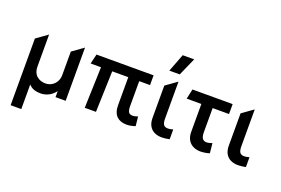

<svg xmlns="http://www.w3.org/2000/svg" viewBox="-121 -1155 2572 1759"><g transform="rotate(20 1164.5 -275.0)"><path d="M76.6 210V-440.1L186.6 -518.8V-206Q186.6 -148.1 220.8 -117.2Q255 -86.2 306.9 -86.2Q339.4 -86.2 366.7 -102.1Q393.9 -117.9 410.3 -146.3Q426.7 -174.8 426.7 -212.2V-440.1L536.7 -518.8V0H437.9V-58.5Q408.9 -20.7 372.2 -2.8Q335.6 15 294.6 15Q260.2 15 230.7 4.6Q201.2 -5.8 180.6 -29.9V210Z M1133.6 14.4Q1104.2 14.4 1080 6.1Q1055.9 -2.2 1038.3 -19.2Q1020.8 -36.2 1011.2 -63.1Q1001.7 -90 1001.7 -127.1V-399.8H845.2L832.1 0H722.8L735.9 -399.8H634.8L657.3 -495H1213.8V-399.8H1108.3V-156.5Q1108.3 -115.2 1119.8 -98.4Q1131.3 -81.6 1157.6 -81.6Q1170.4 -81.6 1183.7 -84.6Q1196.9 -87.5 1209.4 -92.4L1218.8 -1.1Q1198.1 6 1176.1 10.2Q1154.2 14.4 1133.6 14.4Z M1476.6 14Q1436.6 14 1405.2 -1Q1373.9 -16.1 1356 -47.2Q1338.1 -78.3 1338.1 -127V-440.1L1448.1 -518.8V-159.9Q1448.1 -116.4 1461 -99.2Q1473.9 -82 1502.2 -82Q1511.8 -82 1523.8 -83.8Q1535.9 -85.6 1552.6 -90.5V4.9Q1535.2 9.3 1513.8 11.7Q1492.3 14 1476.6 14ZM1334.7 -585 1401.6 -759.5H1513.3L1435.9 -585Z M1855.1 14Q1815.4 14 1783.7 -1.2Q1752 -16.4 1733.4 -48Q1714.8 -79.5 1714.8 -128.2V-398.2H1571.7L1593.1 -495H1984.6V-398.2H1824.8V-162.8Q1824.8 -120.8 1838.4 -102.3Q1852 -83.9 1878.6 -83.9Q1889.9 -83.9 1903.3 -87Q1916.7 -90.1 1932.8 -95.9L1942.6 -0.1Q1921.4 6.6 1898.5 10.3Q1875.6 14 1855.1 14Z M2220.1 14Q2180.1 14 2148.7 -1Q2117.4 -16.1 2099.5 -47.2Q2081.6 -78.3 2081.6 -127V-440.1L2191.6 -518.8V-159.9Q2191.6 -116.4 2204.5 -99.2Q2217.4 -82 2245.7 -82Q2255.3 -82 2267.3 -83.8Q2279.4 -85.6 2296.1 -90.5V4.9Q2278.7 9.3 2257.2 11.7Q2235.8 14 2220.1 14Z"/></g></svg>

Font: Geologica-Sharp
Style: Regular
Weight: 100
Designer: Sindre Bremnes, Frode Helland
Foundry: Monokrom Skriftforlag AS
Version: Version 1.010;gftools[0.9.28]